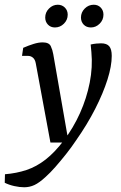

<svg xmlns="http://www.w3.org/2000/svg" viewBox="-76 -602 513 811"><path d="M26 189Q7 189 -15.5 184Q-38 179 -56 170L-55 134Q-6 130 36 116Q78 102 116.5 72Q155 42 193 -8Q234 -62 262 -124.5Q290 -187 303 -253Q316 -319 310 -382L307 -414Q320 -417 331.5 -418Q343 -419 351 -419Q375 -419 385.5 -406.5Q396 -394 396 -366Q396 -323 378 -266Q360 -209 326.5 -143Q293 -77 246 -10Q226 20 203 49Q180 78 158 103Q136 128 117 145Q90 170 69.5 179.5Q49 189 26 189ZM137 0 75 -335Q72 -351 63 -358.5Q54 -366 42 -366H17L22 -400Q45 -410 66 -416.5Q87 -423 104 -423Q131 -423 138.5 -407Q146 -391 149 -373L214 0ZM308 -486Q289 -486 277.5 -498Q266 -510 266 -528Q266 -550 282 -566Q298 -582 320 -582Q338 -582 349.5 -570Q361 -558 361 -540Q361 -518 345 -502Q329 -486 308 -486ZM156 -486Q138 -486 126.5 -498Q115 -510 115 -528Q115 -550 131 -566Q147 -582 168 -582Q186 -582 198 -570Q210 -558 210 -540Q210 -518 194 -502Q178 -486 156 -486Z"/></svg>

Font: Rasa
Style: Italic
Weight: 400
Italic angle: -7.10001°
Designer: Anna Giedrys (Yrsa+Rasa design), David Brezina (Yrsa art-direction, Rasa art-direction, design)
Foundry: Rosetta Type Foundry
Version: Version 2.004